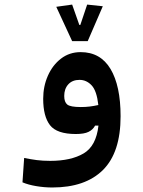

<svg xmlns="http://www.w3.org/2000/svg" viewBox="-20 -581 626 838"><path d="M208 237.3Q173.3 237.3 138.4 231.4Q103.5 225.6 78.1 214.8L85.4 108.4Q114.3 114.3 140.4 117.7Q166.5 121.1 199.2 121.1Q290 121.1 345 88.6Q399.9 56.2 409.7 -32.7H395Q385.7 -15.1 366.7 -5.6Q347.7 3.9 311 3.9Q228 3.9 198.2 -34.7Q168.5 -73.2 168.5 -149.9Q168.5 -204.1 189 -250.5Q209.5 -296.9 246.3 -325.2Q283.2 -353.5 332 -353.5Q418.5 -353.5 462.4 -280Q506.3 -206.5 506.3 -73.7Q506.3 84.5 429.4 160.9Q352.5 237.3 208 237.3ZM409.2 -122.6Q402.3 -184.6 379.9 -208.5Q357.4 -232.4 327.1 -232.4Q295.9 -232.4 278.1 -212.9Q260.3 -193.4 260.3 -162.1Q260.3 -135.3 273.9 -124.5Q287.6 -113.8 332.5 -113.8Q353.5 -113.8 371.3 -116Q389.2 -118.2 409.2 -122.6ZM294.9 -401.4 225.6 -551.3 294.9 -561 326.2 -472.2H330.6L360.4 -561L428.7 -553.7L362.8 -401.4Z"/></svg>

Font: CaskaydiaCove NFP SemiBold
Style: Regular
Weight: 600
Designer: Aaron Bell
Foundry: Saja Typeworks
Version: Version 2111.001; VTT 6.35;Nerd Fonts 3.1.1